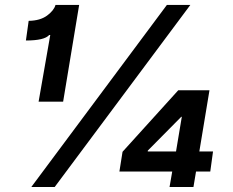

<svg xmlns="http://www.w3.org/2000/svg" viewBox="-20 -747 931 767"><path d="M198.5 0H105.1L646.7 -727.3H740.4ZM232.2 -340.9H134.2L180.8 -607.2H176.5Q157.7 -585.2 83.5 -585.2L94.5 -663.7Q140.3 -664.4 168 -684.7Q195.7 -705.3 201.7 -727.3H296.2ZM752.8 0H657.3L668 -61.8H457L469.5 -140.6L692.1 -386.4H816.8L776.3 -142H831L820 -61.8H763.1ZM683.2 -142 706.3 -280.5H704.2L570.3 -145.2V-142Z"/></svg>

Font: Linik Sans
Style: Bold Italic
Weight: 700
Italic angle: 9°
Designer: Fonts by Rasmus Andersson / Changes by Cristiano Sobral with parts from Marc Monis
Foundry: rsms
Version: Version 3.020; ttfautohint (v1.6)